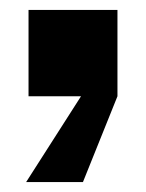

<svg xmlns="http://www.w3.org/2000/svg" viewBox="-20 -196 297 391"><path d="M38.1 -175.8H219.2V0L148.9 174.8H33.2L145 0H38.1Z"/></svg>

Font: Overused Grotesk ExtraBold
Style: Regular
Weight: 800
Version: Version 0.002